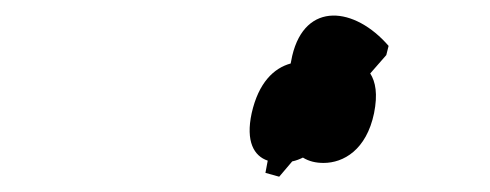

<svg xmlns="http://www.w3.org/2000/svg" viewBox="-20 -837 640 251"><path d="M345 -606 362 -626C367 -627 372 -629 376 -631C384 -626 393 -624 403 -624C429 -624 459 -641 469 -689C474 -714 471 -730 464 -741L485 -765L488 -777C444 -828 379 -836 362 -764L360 -754C338 -748 318 -729 309 -689C301 -652 312 -633 330 -627L327 -611Z"/></svg>

Font: Noto Serif Display Condensed ExtraBold
Style: Italic
Weight: 800
Width: 3
Italic angle: -12°
Designer: Monotype Design Team
Foundry: Monotype Imaging Inc.
Version: Version 2.009